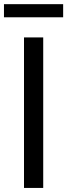

<svg xmlns="http://www.w3.org/2000/svg" viewBox="-50 -924 331 944"><path d="M68 0V-740H162.5V0ZM-30.5 -839V-903.5H260.5V-839Z"/></svg>

Font: Encode Sans Condensed Medium
Style: Regular
Weight: 500
Width: 3
Designer: Multiple Designers
Foundry: Impallari Type
Version: Version 3.000; ttfautohint (v1.8.3) -l 8 -r 50 -G 200 -x 14 